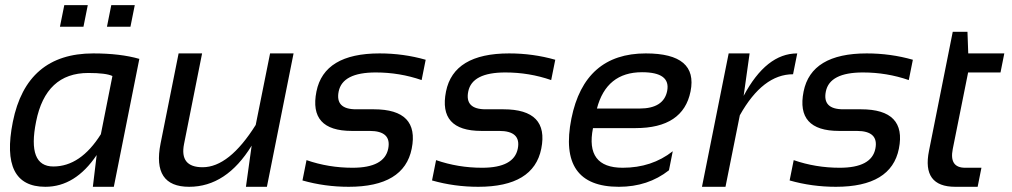

<svg xmlns="http://www.w3.org/2000/svg" viewBox="-20 -718 3889 738"><path d="M412.1 -425.8Q387.7 -437.5 319.3 -437.5Q155.8 -437.5 118.7 -250.5Q84 -78.1 185.1 -78.1Q289.6 -78.1 367.7 -202.1ZM417.5 0H336.9L351.6 -122.1Q269.5 0 154.3 0Q-20.5 0 29.3 -249.5Q82 -512.7 338.4 -512.7Q442.4 -512.7 515.6 -491.7ZM498 -698.2 481.4 -615.2H391.1L407.7 -698.2ZM317.4 -698.2 300.8 -615.2H210.4L227.1 -698.2Z M1108.4 -512.7 1005.9 0H925.3L947.3 -158.2Q850.1 0 707 0Q564 0 597.2 -166.5L666.5 -512.7H756.8L687.5 -165Q669.4 -75.2 758.8 -75.2Q860.8 -75.2 962.9 -237.8L1018.1 -512.7Z M1142.6 -24.4 1158.2 -102.5Q1242.7 -73.2 1335 -73.2Q1457.5 -73.2 1472.2 -146.5Q1485.8 -214.8 1400.4 -214.8H1332Q1166 -214.8 1196.3 -366.2Q1225.6 -512.7 1439 -512.7Q1530.8 -512.7 1616.2 -488.3L1600.6 -410.2Q1516.1 -439.5 1424.3 -439.5Q1296.4 -439.5 1281.7 -366.2Q1268.1 -297.9 1348.6 -297.9H1417Q1592.8 -297.9 1562.5 -146.5Q1533.2 0 1320.3 0Q1228 0 1142.6 -24.4Z M1640.6 -24.4 1656.2 -102.5Q1740.7 -73.2 1833 -73.2Q1955.6 -73.2 1970.2 -146.5Q1983.9 -214.8 1898.4 -214.8H1830.1Q1664.1 -214.8 1694.3 -366.2Q1723.6 -512.7 1937 -512.7Q2028.8 -512.7 2114.3 -488.3L2098.6 -410.2Q2014.2 -439.5 1922.4 -439.5Q1794.4 -439.5 1779.8 -366.2Q1766.1 -297.9 1846.7 -297.9H1915Q2090.8 -297.9 2060.5 -146.5Q2031.2 0 1818.4 0Q1726.1 0 1640.6 -24.4Z M2634.3 -366.7Q2606 -225.6 2422.9 -225.6H2259.3Q2229 -73.2 2373.5 -73.2Q2485.4 -73.2 2565.9 -136.7L2551.3 -63.5Q2470.7 0 2358.9 0Q2124 0 2176.3 -262.2Q2226.6 -512.7 2462.4 -512.7Q2663.6 -512.7 2634.3 -366.7ZM2274.4 -300.8H2438Q2530.8 -300.8 2544.4 -368.2Q2558.6 -440.4 2447.8 -440.4Q2311 -440.4 2274.4 -300.8Z M2678.2 0 2780.8 -512.7H2861.3L2838.4 -349.6Q2925.3 -512.7 3044.4 -512.7L3028.3 -432.6Q2912.1 -432.6 2823.7 -274.9L2768.6 0Z M3015.1 -24.4 3030.8 -102.5Q3115.2 -73.2 3207.5 -73.2Q3330.1 -73.2 3344.7 -146.5Q3358.4 -214.8 3272.9 -214.8H3204.6Q3038.6 -214.8 3068.8 -366.2Q3098.1 -512.7 3311.5 -512.7Q3403.3 -512.7 3488.8 -488.3L3473.1 -410.2Q3388.7 -439.5 3296.9 -439.5Q3168.9 -439.5 3154.3 -366.2Q3140.6 -297.9 3221.2 -297.9H3289.6Q3465.3 -297.9 3435.1 -146.5Q3405.8 0 3192.9 0Q3100.6 0 3015.1 -24.4Z M3642.1 -595.7H3698.7L3701.7 -512.7H3840.3L3825.7 -439.5H3701.2L3642.1 -145Q3627.9 -73.2 3689.9 -73.2H3752.4L3737.8 0H3651.9Q3522.9 0 3550.8 -138.2Z"/></svg>

Font: Sansation
Style: Italic
Weight: 400
Designer: Bernd Montag
Version: Version 1.301